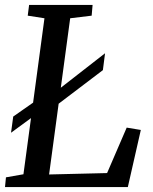

<svg xmlns="http://www.w3.org/2000/svg" viewBox="-20 -763 624 783"><path d="M0.4 0 4.3 -39.8 75.6 -52.3 161.3 -688.5 93.1 -699.1 98.7 -743H357.6L353.8 -699.1L266.2 -688.5L180.2 -51.5L416.7 -57.2L496.7 -242.6L554.3 -233L501.3 0ZM25 -221.7 33.9 -287.7 143.7 -364.5 180.7 -368.4 408.4 -545.8 399.6 -477 188.9 -317.1 150.3 -313.5Z"/></svg>

Font: Merriweather Light
Style: Italic
Weight: 300
Italic angle: -7.8°
Designer: Eben Sorkin
Foundry: Eben Sorkin
Version: Version 2.101